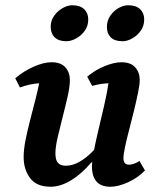

<svg xmlns="http://www.w3.org/2000/svg" viewBox="-20 -699 605 731"><path d="M173 12Q119 12 94.5 -21Q70 -54 70 -101Q70 -130 77.5 -167Q85 -204 95 -243Q105 -282 114.5 -318.5Q124 -355 129 -382Q112 -381 93.5 -377Q75 -373 56 -366L38 -401Q71 -429 109 -445.5Q147 -462 176 -462Q212 -462 229 -442.5Q246 -423 246 -395Q246 -369 237.5 -331.5Q229 -294 218.5 -253.5Q208 -213 199.5 -176Q191 -139 191 -115Q191 -89 201 -78.5Q211 -68 231 -68Q281 -68 338 -128Q345 -163 355.5 -207.5Q366 -252 376.5 -297Q387 -342 393 -382Q364 -381 331 -372L312 -407Q343 -433 379 -447.5Q415 -462 442 -462Q478 -462 495 -442.5Q512 -423 512 -395Q512 -377 505.5 -345.5Q499 -314 490 -277Q481 -240 471.5 -204Q462 -168 456 -139.5Q450 -111 450 -97Q450 -72 471 -72Q489 -72 511 -86L532 -50Q505 -22 467.5 -5Q430 12 400 12Q330 12 330 -67Q330 -73 331 -81H328Q291 -37 250.5 -12.5Q210 12 173 12ZM447 -542Q416 -542 401.5 -557Q387 -572 387 -596Q387 -621 400.5 -640Q414 -659 432.5 -669Q451 -679 468 -679Q498 -679 513.5 -664Q529 -649 529 -625Q529 -600 515.5 -581.5Q502 -563 483 -552.5Q464 -542 447 -542ZM233 -542Q203 -542 188 -557Q173 -572 173 -597Q173 -621 186.5 -639.5Q200 -658 219 -668.5Q238 -679 255 -679Q285 -679 300.5 -664Q316 -649 316 -625Q316 -600 302.5 -581.5Q289 -563 269.5 -552.5Q250 -542 233 -542Z"/></svg>

Font: Petrona
Style: Bold Italic
Weight: 700
Italic angle: -9°
Designer: Ringo R. Seeber
Foundry: Ringo R. Seeber
Version: Version 2.001; ttfautohint (v1.8.3)